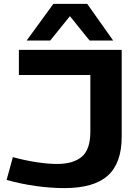

<svg xmlns="http://www.w3.org/2000/svg" viewBox="-20 -956 715 986"><path d="M14 -32 46 -149Q109 -132 168 -123Q227 -114 272 -114Q357 -114 400.5 -151.5Q444 -189 444 -279V-571H77V-700H605V-254Q605 -119 534 -54.5Q463 10 310 10Q243 10 166 -0.5Q89 -11 14 -32ZM117 -748 254 -936H428L561 -748H440L339 -873L238 -748Z"/></svg>

Font: Georama Extended SemiBold
Style: Regular
Weight: 600
Width: 7
Designer: Jean-Baptiste Levee
Foundry: Production Type
Version: Version 1.000